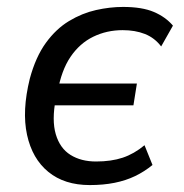

<svg xmlns="http://www.w3.org/2000/svg" viewBox="-20 -525 532 554"><path d="M239 9Q166 9 119.5 -29Q73 -67 58 -136Q43 -205 66 -298Q83 -361 112.5 -401.5Q142 -442 179.5 -464.5Q217 -487 257 -496Q297 -505 335 -505Q390 -505 424 -490.5Q458 -476 479 -451L445 -391Q426 -416 398 -427Q370 -438 334 -438Q288 -438 249 -419Q210 -400 183.5 -361Q157 -322 146 -259L142 -284H375L365 -221H131L141 -240Q129 -178 141 -137.5Q153 -97 183.5 -78Q214 -59 257 -59Q301 -59 334 -70Q367 -81 397 -106L420 -49Q397 -30 370 -17Q343 -4 310.5 2.5Q278 9 239 9Z"/></svg>

Font: Nunito Sans 7pt Condensed
Style: Italic
Weight: 400
Width: 3
Italic angle: -9°
Designer: Vernon Adams
Foundry: Vernon Adams
Version: Version 3.101;gftools[0.9.27]